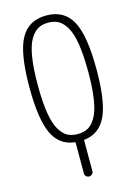

<svg xmlns="http://www.w3.org/2000/svg" viewBox="-140 -813 780 1106"><g transform="rotate(-15 250.0 -260.0)"><path d="M310.1 -683.6Q285.2 -697.3 250 -697.3Q214.8 -697.3 189.9 -683.6Q165 -669.9 143.6 -635.3Q122.1 -600.6 110.8 -533.2Q99.6 -465.8 99.6 -364.7Q99.6 -263.7 110.8 -196.3Q122.1 -128.9 143.6 -94.2Q165 -59.6 189.9 -46.4Q214.8 -33.2 250 -33.2Q285.2 -33.2 310.1 -46.4Q335 -59.6 356.4 -94.2Q377.9 -128.9 389.2 -196.3Q400.4 -263.7 400.4 -364.7Q400.4 -465.8 389.2 -533.2Q377.9 -600.6 356.4 -635.3Q335 -669.9 310.1 -683.6ZM218.8 7.8Q129.9 -2.9 89.8 -89.4Q49.8 -175.8 49.8 -365.2Q49.8 -569.3 97.2 -654.8Q144.5 -740.2 250 -740.2Q355.5 -740.2 402.8 -654.8Q450.2 -569.3 450.2 -365.2Q450.2 -175.8 410.2 -89.4Q370.1 -2.9 281.2 7.8Q275.4 7.8 275.4 13.7V195.3Q275.4 206.1 267.6 212.9Q259.8 219.7 250 219.7Q240.2 219.7 232.4 212.9Q224.6 206.1 224.6 195.3V13.7Q224.6 7.8 218.8 7.8Z"/></g></svg>

Font: Rounded-L Mgen+ 1mn light
Style: Regular
Weight: 200
Designer: [Source Han Sans]
Ryoko NISHIZUKA  (kana & ideographs); Paul D. Hunt (Latin, Greek & Cyrillic); Wenlong ZHANG  (bopomofo
Version: Version 1.059.20150602